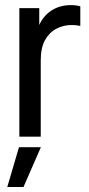

<svg xmlns="http://www.w3.org/2000/svg" viewBox="-20 -543 354 763"><path d="M56.9 0V-510.7H136V-443.8Q152 -479.9 184.7 -501.3Q217.5 -522.7 262.5 -522.7Q272.3 -522.7 282.3 -521.3Q292.3 -520 299.1 -518V-440Q288.6 -442.2 280.7 -442.9Q272.8 -443.5 263 -443.5Q231.5 -443.5 203.5 -428.6Q175.4 -413.7 158.6 -383Q141.9 -352.3 141.9 -304V0ZM9 200 55.4 42H142.5L73.4 200Z"/></svg>

Font: TikTok Sans Light
Style: Regular
Weight: 300
Version: Version 4.000